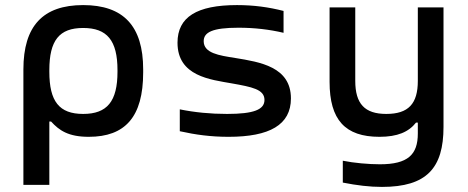

<svg xmlns="http://www.w3.org/2000/svg" viewBox="-20 -529 1840 755"><path d="M543 -244V-256C543 -427 465 -509 307 -509C149 -509 72 -427 72 -256V198H174V-51H181C213 -16 249 9 329 9C472 9 543 -69 543 -244ZM174 -247V-253C174 -370 213 -419 307 -419C401 -419 442 -370 442 -253V-247C442 -130 401 -81 307 -81C213 -81 174 -130 174 -247Z M892 -201C970 -187 1020 -178 1020 -136C1020 -98 978 -81 873 -81C808 -81 746 -87 687 -99V-13C750 1 809 9 879 9C1040 9 1124 -38 1124 -142C1124 -266 1003 -285 905 -301C841 -311 781 -320 781 -367C781 -402 815 -420 918 -420C981 -420 1040 -413 1095 -400V-486C1036 -501 978 -509 912 -509C754 -509 678 -462 678 -361C678 -229 808 -216 892 -201Z M1724 -30V-500H1623V-211C1623 -121 1586 -81 1499 -81C1414 -81 1377 -121 1377 -211V-500H1276V-207C1276 -58 1337 9 1472 9C1543 9 1587 -10 1616 -47H1623V-4C1623 79 1584 117 1474 117C1430 117 1372 112 1328 103V189C1384 200 1433 206 1482 206C1658 206 1724 132 1724 -30Z"/></svg>

Font: LT Wave Mono Medium
Style: Regular
Weight: 500
Designer: Daniel Lyons
Version: Version 2.5 (Glyphs App)